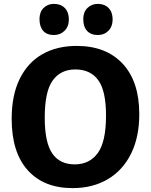

<svg xmlns="http://www.w3.org/2000/svg" viewBox="-20 -954 775 987"><path d="M40 -343Q40 -465 81.5 -549Q123 -633 198 -675.5Q273 -718 374 -718Q525 -718 610.5 -626.5Q696 -535 696 -367Q696 -250 654 -164.5Q612 -79 534.5 -33Q457 13 353 13Q205 13 122.5 -79Q40 -171 40 -343ZM525 -360Q525 -487 485 -542Q445 -597 367 -597Q292 -597 251 -540.5Q210 -484 210 -349Q210 -222 248.5 -165.5Q287 -109 364 -109Q440 -109 482.5 -167Q525 -225 525 -360ZM183 -856Q183 -892 204 -913Q225 -934 257 -934Q293 -934 313.5 -912.5Q334 -891 334 -854Q334 -818 312 -796Q290 -774 257 -774Q221 -774 202 -795.5Q183 -817 183 -856ZM408 -856Q408 -892 429.5 -913Q451 -934 483 -934Q518 -934 538.5 -912.5Q559 -891 559 -854Q559 -818 537.5 -796Q516 -774 483 -774Q447 -774 427.5 -795.5Q408 -817 408 -856Z"/></svg>

Font: Bitter Pro OGT
Style: Bold
Weight: 700
Designer: Sol Matas, and Bitter project Authors
Foundry: Sol Matas
Version: Version 2.110